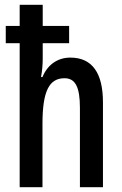

<svg xmlns="http://www.w3.org/2000/svg" viewBox="-20 -780 509 800"><path d="M158 -760H62V-672H4V-600H62V0H157V-264C157 -401 185 -454 249 -454C294 -454 313 -417 313 -331V0H409V-353C409 -475 365 -540 273 -540C221 -540 178 -511 157 -459H151C156 -486 158 -512 158 -536V-600H268V-672H158Z"/></svg>

Font: Noto Sans Myanmar UI ExtraCondensed Medium
Style: Regular
Weight: 500
Width: 2
Designer: Monotype Design Team
Foundry: Monotype Imaging Inc.
Version: Version 2.103